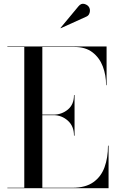

<svg xmlns="http://www.w3.org/2000/svg" viewBox="-20 -996 624 1016"><path d="M438 -908.5 301 -846.5 300 -848 395.5 -963Q409.5 -980 427 -975Q444.5 -970 451.5 -957.5Q458.5 -945 454.5 -929.5Q450.5 -914 438 -908.5ZM371.5 -278Q371.5 -328.5 339 -357.5Q306.5 -386.5 264 -386.5H204V-2.5H364Q432.5 -2.5 473.8 -31.8Q515 -61 533.2 -111.2Q551.5 -161.5 551.5 -225H554.5V0H19V-2.5H108.5V-747.5H19V-750H544V-545H541.5Q541.5 -598.5 524 -644.5Q506.5 -690.5 469.5 -719Q432.5 -747.5 374 -747.5H204V-389.5H264Q306.5 -389.5 339 -416.2Q371.5 -443 371.5 -493H374.5V-278Z"/></svg>

Font: Bodoni* 72pt
Style: Regular
Weight: 400
Version: Version 2.3